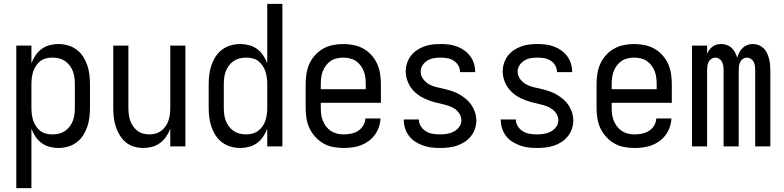

<svg xmlns="http://www.w3.org/2000/svg" viewBox="-20 -755 4040 990"><path d="M64 215V-520H142V-429Q150 -450 163 -469.5Q176 -489 194.5 -502.5Q213 -516 235.5 -522Q258 -528 281 -528Q306 -528 330.5 -521Q355 -514 375 -499Q395 -484 408.5 -463Q422 -442 430 -418.5Q438 -395 441 -370Q444 -345 444 -320V-200Q444 -175 441 -150Q438 -125 430 -101.5Q422 -78 408.5 -57Q395 -36 375 -21Q355 -6 330.5 1Q306 8 281 8Q258 8 235.5 2Q213 -4 194.5 -17.5Q176 -31 163 -50.5Q150 -70 142 -91V215ZM251 -62Q268 -62 284.5 -66Q301 -70 315 -79.5Q329 -89 339.5 -103Q350 -117 356 -133Q362 -149 364 -166Q366 -183 366 -200V-320Q366 -337 364 -354Q362 -371 356 -387Q350 -403 339.5 -417Q329 -431 315 -440.5Q301 -450 284.5 -454Q268 -458 251 -458Q234 -458 217.5 -454Q201 -450 188 -440Q175 -430 165.5 -415.5Q156 -401 151 -385.5Q146 -370 144 -353.5Q142 -337 142 -320V-200Q142 -183 144 -166.5Q146 -150 151 -134.5Q156 -119 165.5 -104.5Q175 -90 188 -80Q201 -70 217.5 -66Q234 -62 251 -62Z M720 8Q695 8 671 1Q647 -6 628.5 -21.5Q610 -37 597 -58.5Q584 -80 576.5 -103.5Q569 -127 566.5 -151.5Q564 -176 564 -200V-520H642V-200Q642 -183 644 -166.5Q646 -150 651 -134.5Q656 -119 665.5 -105Q675 -91 688 -81Q701 -71 717 -66.5Q733 -62 750 -62Q767 -62 783 -66.5Q799 -71 812 -81Q825 -91 834.5 -105Q844 -119 849 -134.5Q854 -150 856 -166.5Q858 -183 858 -200V-520H936V0H858V-91Q850 -70 837 -51Q824 -32 805.5 -18Q787 -4 764.5 2Q742 8 720 8Z M1219 8Q1194 8 1169.5 1Q1145 -6 1125 -21Q1105 -36 1091.5 -57Q1078 -78 1070 -101.5Q1062 -125 1059 -150Q1056 -175 1056 -200V-320Q1056 -345 1059 -370Q1062 -395 1070 -418.5Q1078 -442 1091.5 -463Q1105 -484 1125 -499Q1145 -514 1169.5 -521Q1194 -528 1219 -528Q1242 -528 1264.5 -522Q1287 -516 1305.5 -502.5Q1324 -489 1337 -469.5Q1350 -450 1358 -429V-735H1436V0H1358V-91Q1350 -70 1337 -50.5Q1324 -31 1305.5 -17.5Q1287 -4 1264.5 2Q1242 8 1219 8ZM1249 -62Q1266 -62 1282.5 -66.5Q1299 -71 1312 -81Q1325 -91 1334.5 -105Q1344 -119 1349 -134.5Q1354 -150 1356 -166.5Q1358 -183 1358 -200V-320Q1358 -337 1356 -353.5Q1354 -370 1349 -385.5Q1344 -401 1334.5 -415.5Q1325 -430 1312 -440Q1299 -450 1282.5 -454Q1266 -458 1249 -458Q1232 -458 1215.5 -454Q1199 -450 1185 -440.5Q1171 -431 1160.5 -417Q1150 -403 1144 -387Q1138 -371 1136 -354Q1134 -337 1134 -320V-200Q1134 -183 1136 -166Q1138 -149 1144 -133Q1150 -117 1160.5 -103Q1171 -89 1185 -79.5Q1199 -70 1215.5 -66Q1232 -62 1249 -62Z M1752 8Q1725 8 1698 3Q1671 -2 1647.5 -15.5Q1624 -29 1605.5 -49.5Q1587 -70 1575.5 -94.5Q1564 -119 1560 -146Q1556 -173 1556 -200V-320Q1556 -347 1560 -374Q1564 -401 1575 -425.5Q1586 -450 1604.5 -470.5Q1623 -491 1646 -504Q1669 -517 1696 -522.5Q1723 -528 1750 -528Q1777 -528 1804 -522.5Q1831 -517 1854 -504Q1877 -491 1895.5 -470.5Q1914 -450 1925 -425.5Q1936 -401 1940 -374Q1944 -347 1944 -320V-225H1634V-200Q1634 -183 1636 -166Q1638 -149 1644.5 -133Q1651 -117 1661.5 -103Q1672 -89 1686.5 -79.5Q1701 -70 1718 -66Q1735 -62 1752 -62Q1771 -62 1790.5 -66Q1810 -70 1826 -80Q1842 -90 1852.5 -107Q1863 -124 1864 -144H1942Q1941 -121 1933.5 -99.5Q1926 -78 1912.5 -59.5Q1899 -41 1880.5 -27.5Q1862 -14 1841 -6Q1820 2 1797 5Q1774 8 1752 8ZM1866 -295V-320Q1866 -337 1864 -354Q1862 -371 1856 -387Q1850 -403 1839.5 -417Q1829 -431 1815 -440.5Q1801 -450 1784 -454Q1767 -458 1750 -458Q1733 -458 1716 -454Q1699 -450 1685 -440.5Q1671 -431 1660.5 -417Q1650 -403 1644 -387Q1638 -371 1636 -354Q1634 -337 1634 -320V-295Z M2249 8Q2227 8 2205 5.5Q2183 3 2162 -4.5Q2141 -12 2122 -24Q2103 -36 2089.5 -53.5Q2076 -71 2069 -92.5Q2062 -114 2062 -136V-139H2140V-138Q2140 -119 2150.5 -103Q2161 -87 2177 -77.5Q2193 -68 2211.5 -65Q2230 -62 2249 -62Q2267 -62 2285.5 -65Q2304 -68 2320 -76.5Q2336 -85 2347.5 -100.5Q2359 -116 2359 -134Q2359 -152 2349.5 -167.5Q2340 -183 2326 -193Q2312 -203 2295.5 -208.5Q2279 -214 2262 -218Q2245 -222 2228.5 -226Q2212 -230 2195.5 -236Q2179 -242 2163.5 -249.5Q2148 -257 2134 -267.5Q2120 -278 2108.5 -291Q2097 -304 2089 -319.5Q2081 -335 2076.5 -352Q2072 -369 2072 -386Q2072 -408 2078.5 -428.5Q2085 -449 2098 -466.5Q2111 -484 2129 -496Q2147 -508 2167 -515.5Q2187 -523 2208.5 -525.5Q2230 -528 2251 -528Q2273 -528 2294 -525.5Q2315 -523 2335.5 -515.5Q2356 -508 2373.5 -495.5Q2391 -483 2404 -466Q2417 -449 2423.5 -428Q2430 -407 2430 -386V-383H2352V-384Q2352 -402 2343 -417.5Q2334 -433 2319 -442.5Q2304 -452 2286.5 -455Q2269 -458 2251 -458Q2234 -458 2216.5 -455Q2199 -452 2184 -443Q2169 -434 2159 -419Q2149 -404 2149 -386Q2149 -365 2162 -347.5Q2175 -330 2193 -320Q2211 -310 2231.5 -305.5Q2252 -301 2272.5 -296Q2293 -291 2312.5 -284.5Q2332 -278 2350 -267.5Q2368 -257 2384 -243.5Q2400 -230 2411.5 -212.5Q2423 -195 2429.5 -175Q2436 -155 2436 -134Q2436 -112 2429 -91Q2422 -70 2408 -52.5Q2394 -35 2375.5 -23Q2357 -11 2336 -4Q2315 3 2293 5.5Q2271 8 2249 8Z M2749 8Q2727 8 2705 5.5Q2683 3 2662 -4.5Q2641 -12 2622 -24Q2603 -36 2589.5 -53.5Q2576 -71 2569 -92.5Q2562 -114 2562 -136V-139H2640V-138Q2640 -119 2650.5 -103Q2661 -87 2677 -77.5Q2693 -68 2711.5 -65Q2730 -62 2749 -62Q2767 -62 2785.5 -65Q2804 -68 2820 -76.5Q2836 -85 2847.5 -100.5Q2859 -116 2859 -134Q2859 -152 2849.5 -167.5Q2840 -183 2826 -193Q2812 -203 2795.5 -208.5Q2779 -214 2762 -218Q2745 -222 2728.5 -226Q2712 -230 2695.5 -236Q2679 -242 2663.5 -249.5Q2648 -257 2634 -267.5Q2620 -278 2608.5 -291Q2597 -304 2589 -319.5Q2581 -335 2576.5 -352Q2572 -369 2572 -386Q2572 -408 2578.5 -428.5Q2585 -449 2598 -466.5Q2611 -484 2629 -496Q2647 -508 2667 -515.5Q2687 -523 2708.5 -525.5Q2730 -528 2751 -528Q2773 -528 2794 -525.5Q2815 -523 2835.5 -515.5Q2856 -508 2873.5 -495.5Q2891 -483 2904 -466Q2917 -449 2923.5 -428Q2930 -407 2930 -386V-383H2852V-384Q2852 -402 2843 -417.5Q2834 -433 2819 -442.5Q2804 -452 2786.5 -455Q2769 -458 2751 -458Q2734 -458 2716.5 -455Q2699 -452 2684 -443Q2669 -434 2659 -419Q2649 -404 2649 -386Q2649 -365 2662 -347.5Q2675 -330 2693 -320Q2711 -310 2731.5 -305.5Q2752 -301 2772.5 -296Q2793 -291 2812.5 -284.5Q2832 -278 2850 -267.5Q2868 -257 2884 -243.5Q2900 -230 2911.5 -212.5Q2923 -195 2929.5 -175Q2936 -155 2936 -134Q2936 -112 2929 -91Q2922 -70 2908 -52.5Q2894 -35 2875.5 -23Q2857 -11 2836 -4Q2815 3 2793 5.5Q2771 8 2749 8Z M3252 8Q3225 8 3198 3Q3171 -2 3147.5 -15.5Q3124 -29 3105.5 -49.5Q3087 -70 3075.5 -94.5Q3064 -119 3060 -146Q3056 -173 3056 -200V-320Q3056 -347 3060 -374Q3064 -401 3075 -425.5Q3086 -450 3104.5 -470.5Q3123 -491 3146 -504Q3169 -517 3196 -522.5Q3223 -528 3250 -528Q3277 -528 3304 -522.5Q3331 -517 3354 -504Q3377 -491 3395.5 -470.5Q3414 -450 3425 -425.5Q3436 -401 3440 -374Q3444 -347 3444 -320V-225H3134V-200Q3134 -183 3136 -166Q3138 -149 3144.5 -133Q3151 -117 3161.5 -103Q3172 -89 3186.5 -79.5Q3201 -70 3218 -66Q3235 -62 3252 -62Q3271 -62 3290.5 -66Q3310 -70 3326 -80Q3342 -90 3352.5 -107Q3363 -124 3364 -144H3442Q3441 -121 3433.5 -99.5Q3426 -78 3412.5 -59.5Q3399 -41 3380.5 -27.5Q3362 -14 3341 -6Q3320 2 3297 5Q3274 8 3252 8ZM3366 -295V-320Q3366 -337 3364 -354Q3362 -371 3356 -387Q3350 -403 3339.5 -417Q3329 -431 3315 -440.5Q3301 -450 3284 -454Q3267 -458 3250 -458Q3233 -458 3216 -454Q3199 -450 3185 -440.5Q3171 -431 3160.5 -417Q3150 -403 3144 -387Q3138 -371 3136 -354Q3134 -337 3134 -320V-295Z M3548 0V-520H3626V-478Q3631 -489 3638 -498.5Q3645 -508 3654.5 -515Q3664 -522 3675.5 -525Q3687 -528 3699 -528Q3714 -528 3728 -523Q3742 -518 3752.5 -508Q3763 -498 3770 -485Q3777 -472 3781 -457Q3785 -471 3792 -484.5Q3799 -498 3809.5 -508Q3820 -518 3833.5 -523Q3847 -528 3862 -528Q3877 -528 3891.5 -522.5Q3906 -517 3917 -506.5Q3928 -496 3934.5 -482Q3941 -468 3945 -453.5Q3949 -439 3950.5 -424Q3952 -409 3952 -394V0H3874V-394Q3874 -405 3872.5 -415.5Q3871 -426 3866 -436Q3861 -446 3851.5 -452Q3842 -458 3831 -458Q3821 -458 3811.5 -452Q3802 -446 3797 -436Q3792 -426 3790.5 -415.5Q3789 -405 3789 -394V0H3711V-394Q3711 -405 3709.5 -415.5Q3708 -426 3703 -436Q3698 -446 3688.5 -452Q3679 -458 3669 -458Q3658 -458 3648.5 -452Q3639 -446 3634 -436Q3629 -426 3627.5 -415.5Q3626 -405 3626 -394V0Z"/></svg>

Font: Iosevka Fuck
Style: Regular
Weight: 400
Monospace: yes
Designer: Belleve Invis
Foundry: Belleve Invis
Version: Version 28.0.7; ttfautohint (v1.8.3)